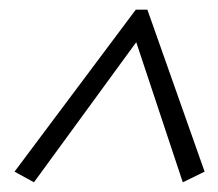

<svg xmlns="http://www.w3.org/2000/svg" viewBox="-20 -606 449 396"><path d="M50 -230 10 -252 260 -586H284L402 -252L357 -230L261 -519Z"/></svg>

Font: Piazzolla SC Light
Style: Italic
Weight: 300
Italic angle: -11.3°
Designer: Juan Pablo del Peral
Foundry: Huerta Tipografica
Version: Version 1.330